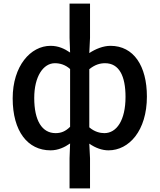

<svg xmlns="http://www.w3.org/2000/svg" viewBox="-20 -817 881 1060"><path d="M364 223H477V57L473 -24C507 0 544 13 579 13C692 13 791 -95 791 -284C791 -453 718 -564 590 -564C550 -564 508 -547 473 -524L477 -608V-797H364V-608L367 -527C336 -548 303 -564 259 -564C149 -564 50 -453 50 -274C50 -92 133 13 259 13C301 13 337 -4 367 -25L364 57ZM287 -82C212 -82 169 -151 169 -276C169 -395 219 -468 283 -468C311 -468 340 -460 367 -436V-117C341 -91 316 -82 287 -82ZM556 -82C533 -82 502 -89 473 -114V-435C504 -460 532 -468 560 -468C638 -468 673 -397 673 -282C673 -153 624 -82 556 -82Z"/></svg>

Font: Noto Sans T Chinese Medium
Style: Regular
Weight: 500
Designer: Ryoko NISHIZUKA (kana & ideographs); Paul D. Hunt (Latin, Greek & Cyrillic); Wenlong ZHANG (bopomofo); Sandoll Communica
Foundry: Adobe Systems Incorporated
Version: Version 1.000;PS 1;hotconv 1.0.78;makeotf.lib2.5.61930